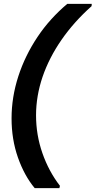

<svg xmlns="http://www.w3.org/2000/svg" viewBox="-20 -831 496 996"><path d="M160 145Q106 80 73 -14Q40 -108 40 -217Q40 -327 75 -435Q110 -543 175 -640Q207 -688 246 -731Q285 -774 329 -811H456L455 -799Q364 -718 299.5 -625Q235 -532 201 -433Q184 -383 175.5 -333Q167 -283 167 -233Q167 -131 200 -36.5Q233 58 291 133L288 145Z"/></svg>

Font: Rethink Sans
Style: Bold Italic
Weight: 700
Italic angle: -10°
Designer: The Rethink Sans project authors (Hans Thiessen). DM Sans designed by Colophon Foundry.
Foundry: Rethink Communications LLC
Version: Version 1.001